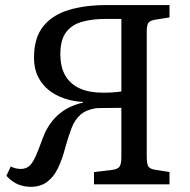

<svg xmlns="http://www.w3.org/2000/svg" viewBox="-20 -720 744 750"><path d="M99.1 9.8Q76.2 9.8 52.5 1Q28.8 -7.8 4.9 -33.2L22 -69.8Q30.8 -64.9 41.3 -62.5Q51.8 -60.1 61 -60.1Q82 -60.1 95.5 -72.5Q108.9 -85 120.8 -113Q132.8 -141.1 148.9 -185.1Q160.2 -214.8 177.5 -238.5Q194.8 -262.2 215.8 -278.6Q236.8 -294.9 260 -304.9Q283.2 -314.9 304.2 -318.8V-321.8Q266.1 -323.7 231.4 -335.4Q196.8 -347.2 170.4 -368.2Q144 -389.2 128.4 -420.7Q112.8 -452.1 112.8 -494.1Q112.8 -572.3 148.9 -617.2Q185.1 -662.1 249 -681.2Q313 -700.2 396 -700.2H642.1V-651.9L585.9 -643.1Q564 -639.2 558.6 -629.2Q553.2 -619.1 553.2 -596.2V-107.9Q553.2 -85.9 557.6 -73.5Q562 -61 584 -57.1L642.1 -47.9V0H347.2V-47.9L417 -56.2Q440.9 -59.1 447.5 -70.1Q454.1 -81.1 454.1 -106V-298.8Q429.2 -298.8 408.2 -298.3Q387.2 -297.9 373 -297.9Q358.9 -297.9 353 -296.9Q315.9 -291 293.9 -271.5Q272 -252 259.5 -219.5Q247.1 -187 234.9 -143.1Q223.6 -99.1 206.8 -64Q189.9 -28.8 164.1 -9.5Q138.2 9.8 99.1 9.8ZM381.8 -357.9Q394 -357.9 408.4 -358.4Q422.9 -358.9 436 -360.4Q449.2 -361.8 454.1 -362.8V-646H389.2Q340.3 -646 300.8 -635Q261.2 -624 238.5 -594.5Q215.8 -564.9 215.8 -508.8Q215.8 -457 235.8 -423.6Q255.9 -390.1 293 -374Q330.1 -357.9 381.8 -357.9Z"/></svg>

Font: Literata
Style: Regular
Weight: 400
Designer: Latin by Veronika Burian and Jose Scaglione. Greek by Irene Vlachou. Cyrillic by Vera Evstafieva.
Foundry: TypeTogether
Version: Version 3.002